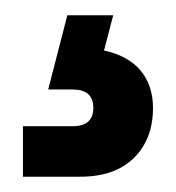

<svg xmlns="http://www.w3.org/2000/svg" viewBox="-20 -31 230 251"><path d="M68 -11H128L116 35Q148 42 164 61.5Q180 81 180 110Q180 151 155 175.5Q130 200 85 200H10V134H75Q102 134 102 110Q102 86 75 86H43Z"/></svg>

Font: PT Root UI Web Medium
Style: Regular
Weight: 500
Designer: Vitaly Kuzmin
Foundry: ParaType Ltd.
Version: Version 1.001W